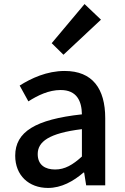

<svg xmlns="http://www.w3.org/2000/svg" viewBox="-20 -914 615 947"><path d="M217 13C283 13 342 -20 392 -63H395L405 0H499V-331C499 -477 436 -564 299 -564C211 -564 134 -528 77 -492L120 -414C167 -444 221 -470 279 -470C360 -470 383 -414 384 -350C155 -325 55 -264 55 -146C55 -49 122 13 217 13ZM252 -78C203 -78 166 -100 166 -154C166 -215 221 -257 384 -277V-142C339 -101 300 -78 252 -78ZM293 -644 478 -817 397 -894 235 -701Z"/></svg>

Font: Kinto Sans Med
Style: Regular
Weight: 500
Designer: Authors: Ryoko NISHIZUKA  (kana & ideographs); Paul D. Hunt (Latin, Greek & Cyrillic); Wenlong ZHANG  (bopomofo); Sandol
Foundry: Adobe Systems Incorporated, ookami Inc.
Version: Version 0.001